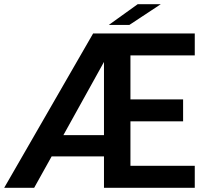

<svg xmlns="http://www.w3.org/2000/svg" viewBox="-20 -897 1014 917"><path d="M499.5 -777.8 637.7 -877H748L597.7 -777.8ZM0 0 424.8 -737.3H910.2V-632.3H603V-422.4H854.5V-317.4H603V-105H910.2V0H476.6V-149.9H226.6L143.1 0ZM282.7 -251.5H476.6V-601.1Z"/></svg>

Font: Epilogue SemiBold
Style: Regular
Weight: 600
Designer: Tyler Finck
Foundry: Etcetera Type Co
Version: Version 2.112